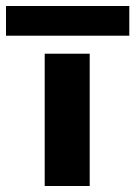

<svg xmlns="http://www.w3.org/2000/svg" viewBox="-40 -620 451 640"><path d="M109 0V-441H259V0ZM-20 -501V-600H391V-501Z"/></svg>

Font: Teachers
Style: Bold
Weight: 700
Designer: Alfredo Marco Pradil, Chank Diesel
Version: Version 1.001